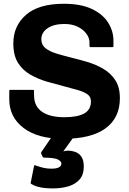

<svg xmlns="http://www.w3.org/2000/svg" viewBox="-20 -738 700 1045"><path d="M35 -249H160Q165 -249 165 -245Q165 -234.5 165 -229Q165 -223.5 165.5 -217Q166 -159 209 -129.5Q252 -100 330 -100Q402 -100 438.5 -120.5Q475 -141 475 -186.5Q475 -211.5 455.2 -225.2Q435.5 -239 403 -248Q370.5 -257 331.5 -267.5Q286.5 -279 237.8 -293Q189 -307 146.8 -330.8Q104.5 -354.5 78.5 -395.2Q52.5 -436 52.5 -501.5Q52.5 -597 121.5 -657.2Q190.5 -717.5 327.5 -717.5Q419.5 -717.5 479.2 -689.5Q539 -661.5 568.2 -615.5Q597.5 -569.5 597.5 -515.5V-485.5Q597.5 -481.5 592.5 -481.5H472.5Q467.5 -481.5 467.5 -485.5Q467 -492.5 467 -498.2Q467 -504 467 -510Q466 -533.5 449 -556Q432 -578.5 401.8 -593Q371.5 -607.5 330 -607.5Q273.5 -607.5 239.2 -584.5Q205 -561.5 205 -524Q205 -494 227 -476.2Q249 -458.5 285.2 -447.2Q321.5 -436 364 -425.5Q409 -414.5 456 -400.5Q503 -386.5 543 -363Q583 -339.5 607.8 -301.2Q632.5 -263 632.5 -204Q632.5 -96.5 554.5 -39.5Q476.5 17.5 325 17.5Q185 17.5 107.8 -41.8Q30.5 -101 30.5 -197V-244.5Q30.5 -249 35 -249ZM269 287.5Q187 287.5 150 263Q145 259.5 147.5 254.5L165.5 164.5Q167.5 161 168.2 160.8Q169 160.5 172.5 162Q201.5 172.5 220.2 176.2Q239 180 259.5 180Q314 180 314 152Q314 140.5 296 130.5Q278 120.5 220.5 120Q214 120 212 115L204 98Q202 94 206 88L287 -30H408L324.5 86Q337.5 82 348 82Q369.5 82 389.8 89Q410 96 423 114.8Q436 133.5 436 168.5Q436 213 413 239Q390 265 352 276.2Q314 287.5 269 287.5Z"/></svg>

Font: MFEK Sans
Style: Bold
Weight: 700
Designer: Owen Earl
Foundry: indestructible type*
Version: Version 0.001; ttfautohint (v1.8.4.7-5d5b)